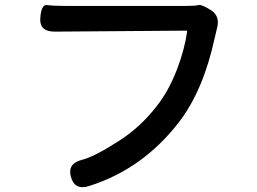

<svg xmlns="http://www.w3.org/2000/svg" viewBox="-20 -732 1040 777"><path d="M340 21Q282 39 267 -16Q252 -70 311 -85Q361 -97 460 -161Q547 -216 613 -301Q662 -362 697 -453Q727 -532 737 -603Q738 -608 733 -608L201 -604Q139 -604 143 -659Q147 -715 171 -711.5Q195 -708 247 -708H732Q770 -708 783 -711.5Q796 -715 835 -690Q873 -665 857 -613Q855 -607 849 -579Q803 -367 706 -240Q559 -48 340 21Z"/></svg>

Font: Resource Han Rounded TW Medium
Style: Regular
Weight: 500
Designer: Cyano Hao (round all glyphs); Ryoko NISHIZUKA 西塚涼子 (kana, bopomofo & ideographs); Paul D. Hunt (Latin, Greek & Cyrillic)
Foundry: Cyano Hao
Version: 0.990